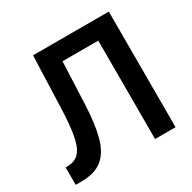

<svg xmlns="http://www.w3.org/2000/svg" viewBox="-161 -887 1045 1046"><g transform="rotate(-30 362.0 -363.5)"><path d="M24.5 0V-109.4L45.1 -110.4Q87 -112.9 111.5 -140.6Q136 -168.3 148.1 -229.9Q160.2 -291.5 164.1 -394.5L176.1 -727.3H652.7V0H523.8V-619H299L287.6 -353.7Q282.7 -234.4 261.5 -155.9Q240.4 -77.4 192.8 -38.7Q145.2 0 60 0Z"/></g></svg>

Font: Inter Zeller Semi Bold
Style: Regular
Weight: 600
Designer: Rasmus Andersson; Joe Bland
Foundry: zeller
Version: Version 3.015;git-dec3a8cb1